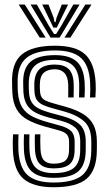

<svg xmlns="http://www.w3.org/2000/svg" viewBox="-20 -809 473 839"><path d="M214.3 9.2Q125.6 9.2 82.7 -27.7Q39.9 -64.6 36.2 -154.4Q35.4 -172.7 35.7 -190.5Q35.9 -208.2 37 -222H60.9Q60 -210.7 59.9 -191Q59.7 -171.3 60.3 -155.5Q63.8 -76.7 100.4 -44Q137 -11.4 214.3 -11.4Q302.2 -11.4 340.2 -44Q378.2 -76.6 378.8 -151.1Q379 -159.1 379 -165.1Q379.1 -171.2 379 -177.1Q379 -183 379 -190.3Q379 -250.6 347.8 -278.5Q316.7 -306.4 259.8 -322.1L204.5 -337.4Q182.8 -343.4 166.7 -351Q150.6 -358.7 141.4 -371.6Q132.2 -384.6 130.9 -406.2Q130.5 -414.9 130 -424Q129.6 -433.1 129.9 -442.9Q131.2 -486.7 152.8 -506.8Q174.5 -526.9 220.2 -526.9Q260 -526.9 280.4 -506.9Q300.8 -486.9 302 -441.6Q302.3 -430.8 302.2 -417.4Q302.1 -404.1 301.6 -383H277.9Q278.3 -400.1 278.3 -417.4Q278.4 -434.6 278.1 -440.3Q276.4 -475.2 260.8 -490.8Q245.2 -506.3 220.2 -506.3Q189 -506.3 171.9 -491.5Q154.9 -476.7 154.2 -442.8Q153.9 -432.7 154.1 -424.4Q154.3 -416.1 155.2 -406.3Q156.7 -390.9 163.4 -382.1Q170.1 -373.3 182.1 -368.2Q194.1 -363 211 -358.1L265.5 -342.8Q311.2 -330.1 341.8 -311.7Q372.4 -293.4 387.9 -264.4Q403.3 -235.3 403.3 -190.3Q403.3 -182.6 403.3 -176.6Q403.4 -170.6 403.3 -164.6Q403.3 -158.6 403.1 -151Q402.5 -65.9 359 -28.3Q315.6 9.2 214.3 9.2ZM214.3 -31.9Q149.3 -31.9 118.3 -60.2Q87.4 -88.4 84.4 -156.5Q83.9 -171 83.9 -190.7Q84 -210.4 84.8 -222H108.7Q107.9 -210.6 108 -190.7Q108.2 -170.8 108.6 -157.6Q111 -100.2 136.1 -76.4Q161.3 -52.6 214.3 -52.6Q275.8 -52.6 302.8 -75.4Q329.8 -98.3 330.4 -151.3Q330.6 -161.8 330.5 -170.7Q330.5 -179.6 330.5 -190.3Q330.5 -232.3 309.1 -251.2Q287.7 -270.2 248.5 -280.7L191.5 -296Q157.6 -305.2 134.1 -317.6Q110.7 -330.1 97.8 -350.8Q84.9 -371.5 82.4 -405.4Q81.6 -415.6 81.7 -425.1Q81.7 -434.6 81.4 -443Q79 -508.2 112.2 -538.1Q145.5 -568.1 220.2 -568.1Q285.3 -568.1 316.1 -539.3Q346.8 -510.5 350 -445.8Q350.6 -436.5 350.6 -418.4Q350.6 -400.3 349.2 -383H325.4Q325.8 -400.2 326.1 -417.8Q326.4 -435.5 326.1 -442.4Q324.3 -499.1 298 -523.3Q271.7 -547.4 220.2 -547.4Q161.2 -547.4 133.6 -523Q106 -498.6 105.6 -443.2Q105.4 -433.5 105.8 -424Q106.2 -414.6 106.6 -406.3Q108.1 -378.3 118.9 -361.4Q129.7 -344.5 149.6 -334.6Q169.5 -324.6 197.9 -316.7L254.1 -301.4Q306.5 -287.2 330.6 -262.8Q354.7 -238.5 354.7 -190.3Q354.7 -181.3 354.7 -171.8Q354.7 -162.3 354.5 -151.2Q353.9 -87.5 321.6 -59.7Q289.3 -31.9 214.3 -31.9ZM214.3 -73.1Q174.4 -73.1 154.4 -92.1Q134.5 -111.1 132.7 -158.5Q132.3 -170 132 -189.8Q131.7 -209.6 132.7 -222H156.6Q155.7 -210.1 155.9 -194.4Q156.1 -178.8 156.8 -159.3Q158.1 -123.4 171.9 -108.6Q185.8 -93.7 214.3 -93.7Q249.8 -93.7 265.5 -107.1Q281.2 -120.5 281.7 -151.5Q282 -162.3 282 -171.3Q282.1 -180.3 281.9 -190.3Q281.5 -212.2 270.9 -222.6Q260.3 -233.1 237.1 -239.4L178.4 -255.5Q132.4 -268.1 101.1 -285.3Q69.7 -302.4 53 -331Q36.3 -359.5 33.8 -406Q33.3 -416.7 33.2 -425.5Q33.1 -434.4 32.8 -443.5Q29.4 -533.2 75.5 -571.2Q121.6 -609.2 220.2 -609.2Q310.4 -609.2 351.5 -571.9Q392.7 -534.5 397.9 -448.4Q398.6 -436.2 398.5 -418.5Q398.3 -400.8 396.9 -383H373Q374.4 -400.1 374.5 -418.1Q374.5 -436.1 373.9 -447Q370.1 -522.7 334 -555.7Q297.9 -588.6 220.2 -588.6Q133.7 -588.6 94 -554.6Q54.3 -520.6 57.1 -443.1Q57.4 -434 57.3 -425.2Q57.3 -416.4 58.1 -406.1Q61.6 -364.6 76.9 -340.1Q92.2 -315.6 119.3 -301.3Q146.3 -287 185 -276.2L242.8 -260.1Q276.2 -250.8 291.2 -235.8Q306.2 -220.7 306.2 -190.3Q306.2 -183 306.2 -177.1Q306.2 -171.3 306.2 -165.2Q306.2 -159.2 306 -151.2Q305.5 -109.9 284.4 -91.5Q263.3 -73.1 214.3 -73.1ZM61.5 -789.3H88.2L179.6 -644.8H153.6ZM113.3 -789.3H140.9L193.7 -696.1L216.1 -660.4H225.2L247.5 -696L300.4 -789.3H327.9L240.6 -644.8H200.7ZM164.4 -789.3H191.9L214.5 -731.2L218.5 -712.2H222.9L227 -731.2L250.2 -789.3H277.7L242.1 -717.2L228.1 -688.3H213.2L199.4 -717.2ZM353.1 -789.3H379.8L287.6 -644.8H261.7Z"/></svg>

Font: Big Shoulders Inline Text SC Thin
Style: Regular
Weight: 100
Designer: Patric King
Foundry: XO Type Co
Version: Version 2.002